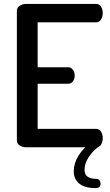

<svg xmlns="http://www.w3.org/2000/svg" viewBox="-20 -751 562 979"><path d="M113 0Q96 0 81 -9Q66 -18 66 -35V-696Q66 -713 81 -722Q96 -731 113 -731H469Q488 -731 496 -716Q504 -701 504 -685Q504 -666 495 -651.5Q486 -637 469 -637H172V-408H326Q343 -408 352 -395Q361 -382 361 -365Q361 -351 353 -337.5Q345 -324 326 -324H172V-94H469Q486 -94 495 -80Q504 -66 504 -46Q504 -30 496 -15Q488 0 469 0ZM465 208Q432 208 407.5 198.5Q383 189 369.5 169.5Q356 150 356 124Q356 82 380 43Q404 4 445 -24L487 -6Q454 17 432.5 49.5Q411 82 411 115Q411 138 426 149.5Q441 161 471 161Q482 161 487.5 168.5Q493 176 493 186Q493 195 487.5 201.5Q482 208 465 208Z"/></svg>

Font: Dosis ExtraLight SemiBold
Style: Regular
Weight: 600
Version: Version 3.001; ttfautohint (v1.8.2)